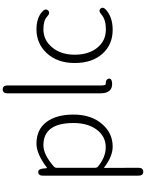

<svg xmlns="http://www.w3.org/2000/svg" viewBox="149 -984 1073 1411"><g transform="rotate(-90 685.5 -278.5)"><path d="M129 238Q100 238 100 202V-498Q100 -533 124 -534Q148 -536 152 -501L155 -473Q156 -468 160 -471Q260 -547 335 -547Q439 -547 494 -474Q549 -401 549 -275Q549 -143 478 -63Q412 13 314 13Q241 13 161 -49Q157 -52 157 -47L158 202Q158 238 129 238ZM309 -38Q388 -38 437.5 -103.5Q487 -169 487 -275Q487 -496 324 -496Q254 -496 166 -418Q158 -411 158 -400V-114Q158 -103 166 -96Q235 -38 309 -38Z M705 -79V-759Q705 -795 734 -795Q763 -795 763 -759V-73Q763 -37 774 -38Q808 -39 813 -16Q817 6 780 9Q705 13 705 -79Z M1172 13Q1065 13 998 -60Q928 -136 928 -265.5Q928 -395 1002 -473Q1072 -547 1175 -547Q1258 -547 1305 -505Q1332 -481 1314 -462Q1297 -443 1270 -468Q1241 -496 1176 -496Q1096 -496 1042.5 -431.5Q989 -367 989 -265.5Q989 -164 1040 -100.5Q1091 -37 1175 -37Q1248 -37 1285 -70Q1312 -94 1328 -76Q1344 -57 1317 -34Q1262 13 1172 13Z"/></g></svg>

Font: Resource Han Rounded CN Light
Style: Regular
Weight: 300
Designer: Cyano Hao (round all glyphs); Ryoko NISHIZUKA 西塚涼子 (kana, bopomofo & ideographs); Paul D. Hunt (Latin, Greek & Cyrillic)
Foundry: Cyano Hao
Version: 0.990